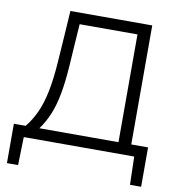

<svg xmlns="http://www.w3.org/2000/svg" viewBox="-93 -797 963 1035"><g transform="rotate(10 389.0 -279.5)"><path d="M14 154V-61.5H78.5Q109 -99 131.8 -147.5Q154.5 -196 169 -265.5Q183.5 -335 190 -434.5Q195 -507.5 199.8 -578Q204.5 -648.5 208.5 -713H656.5V-61.5H748.5V154H687.5L683.5 0H79L75 154ZM254.5 -418Q248.5 -330 236.2 -264.8Q224 -199.5 203.5 -150.5Q183 -101.5 153.5 -61.5H586.5V-651.5H270Q266 -593.5 262 -535Q258 -476.5 254.5 -418Z"/></g></svg>

Font: Heraclito Light
Style: Regular
Weight: 300
Designer: Kostas Bartsokas (font) & Cristiano Sobral (main changes)
Foundry: Kostas Bartsokas (font) & Cristiano Sobral (main changes)
Version: Version 1.00;July 8, 2020;FontCreator 13.0.0.2655 64-bit